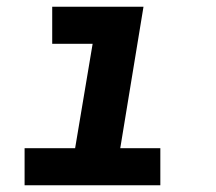

<svg xmlns="http://www.w3.org/2000/svg" viewBox="-20 -550 640 570"><path d="M53 0V-110H203L255 -420H135V-530H406L337 -110H456V0Z"/></svg>

Font: Iosevka Curly XBdExObl
Style: Regular
Weight: 800
Width: 7
Italic angle: -9°
Monospace: yes
Designer: Belleve Invis
Foundry: Belleve Invis
Version: Version 11.1.0; ttfautohint (v1.8.3)